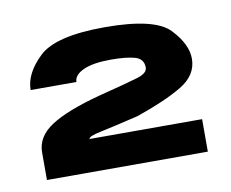

<svg xmlns="http://www.w3.org/2000/svg" viewBox="-47 -739 504 419"><g transform="rotate(-10 205.5 -529.0)"><path d="M26 -375H382.5V-447H133Q133 -453 159.8 -458.5Q186.5 -464 245 -478Q309 -500 346.2 -522.2Q383.5 -544.5 383.5 -581Q383.5 -613 351.2 -647.2Q319 -681.5 208 -681.5Q98.5 -681.5 61.8 -646.2Q25 -611 25 -574.5H126.5Q126.5 -590 148 -599.8Q169.5 -609.5 208.5 -609.5Q243.5 -609.5 262.2 -604Q281 -598.5 281 -579.5Q281 -567 259.2 -560.2Q237.5 -553.5 170.5 -536.5Q97 -517 61.5 -494Q26 -471 26 -436Z"/></g></svg>

Font: Anybody UltraCondensed Thin Black
Style: Regular
Weight: 900
Version: Version 1.111